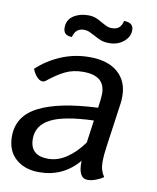

<svg xmlns="http://www.w3.org/2000/svg" viewBox="-85 -820 731 896"><g transform="rotate(10 280.5 -372.0)"><path d="M451 -160Q445 -118 445 -92Q445 -68 450 -51.5Q455 -35 465 -20Q449 -9 428.5 -1.5Q408 6 391 6Q345 6 348 -77Q275 10 161 10Q93 10 50.5 -27.5Q8 -65 8 -133Q8 -230 103 -278Q198 -326 381 -334L386 -373Q388 -393 388 -401Q388 -444 362.5 -465.5Q337 -487 284 -487Q236 -487 198.5 -468.5Q161 -450 118 -415Q112 -410 104 -410Q91 -410 77.5 -424Q64 -438 55 -461Q101 -505 165 -532.5Q229 -560 302 -560Q388 -560 435.5 -519Q483 -478 483 -406Q483 -384 481 -373ZM357 -165 372 -272Q230 -267 168 -234.5Q106 -202 106 -139Q106 -59 192 -59Q237 -59 279 -87Q321 -115 357 -165ZM162 -675Q162 -712 191 -731.5Q220 -751 260 -751Q282 -751 297.5 -745Q313 -739 331 -728Q347 -719 356.5 -715Q366 -711 379 -711Q402 -711 413.5 -722Q425 -733 430 -754Q475 -754 475 -718Q475 -686 447 -663Q419 -640 379 -640Q356 -640 340 -646Q324 -652 305 -663Q288 -672 277.5 -676.5Q267 -681 253 -681Q214 -681 203 -638Q162 -638 162 -675Z"/></g></svg>

Font: Krub Medium
Style: Italic
Weight: 500
Italic angle: -8°
Designer: Ekaluck Peanpanawate
Foundry: Cadson Demak Co.,Ltd.
Version: Version 1.000; ttfautohint (v1.6)